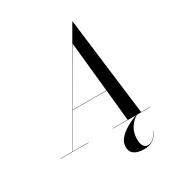

<svg xmlns="http://www.w3.org/2000/svg" viewBox="-269 -918 1217 1299"><g transform="rotate(-30 340.0 -269.0)"><path d="M47 0 488 -765H490L585 0H480L415 -634L49 0ZM-45 0V-2H175V0ZM365 0V-2H655V0ZM189 -244V-246H515V-244ZM479 227Q453.5 227 430 220.5Q406.5 214 391.2 197.5Q376 181 376 151Q376 121 394.2 96.2Q412.5 71.5 440.2 52Q468 32.5 497.5 19Q527 5.5 550 -2L551 0Q535.5 8.5 516.2 27Q497 45.5 483 75Q469 104.5 469 146Q469 181 481.5 198.5Q494 216 512 216Q532 216 547.5 205.8Q563 195.5 574 180.8Q585 166 592 153L594 154Q586.5 168 573.2 185Q560 202 537.2 214.5Q514.5 227 479 227Z"/></g></svg>

Font: Bodoni Moda 96pt
Style: Italic
Weight: 400
Italic angle: -13°
Version: Version 2.004